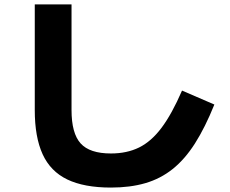

<svg xmlns="http://www.w3.org/2000/svg" viewBox="-20 -790 1040 867"><path d="M481 57Q360 57 284 20.5Q208 -16 172.5 -93.5Q137 -171 137 -293V-770H303V-293Q303 -188 344 -142.5Q385 -97 481 -97Q553 -97 608 -124Q663 -151 709.5 -213Q756 -275 802 -381L948 -318Q906 -214 860.5 -142.5Q815 -71 760 -27Q705 17 636.5 37Q568 57 481 57Z"/></svg>

Font: M PLUS 1 Thin ExtraBold
Style: Regular
Weight: 800
Version: Version 1.001